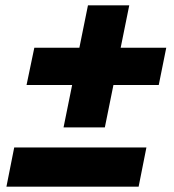

<svg xmlns="http://www.w3.org/2000/svg" viewBox="-20 -696 649 716"><path d="M600 -518 572 -379H403L371 -221H217L249 -379H79L108 -518H276L308 -676H462L430 -518ZM33 -146H526L497 0H4Z"/></svg>

Font: Idrija
Style: Italic
Weight: 800
Italic angle: -11.3°
Designer: Julieta Ulanovsky
Foundry: Julieta Ulanovsky
Version: Version 7.200